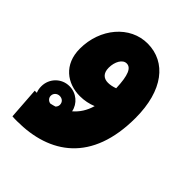

<svg xmlns="http://www.w3.org/2000/svg" viewBox="-197 -515 890 890"><g transform="rotate(45 247.5 -70.5)"><path d="M72 271C286 271 450 159 450 -128C450 -309 367 -411 247 -412C130 -413 40 -305 40 -173C40 -69 112 -17 196 -17C225 -17 253 -23 277 -33C266 6 246 36 220 58C212 16 175 -16 129 -16C78 -16 37 25 37 77C37 90 39 102 44 113C39 113 35 113 30 113L41 270C52 271 62 271 72 271ZM197 -205C197 -244 216 -278 242 -278C271 -278 286 -244 289 -162C273 -156 258 -153 244 -153C217 -153 197 -168 197 -205ZM99 77C99 60 113 48 129 48C146 48 159 59 159 77C159 85 155 92 150 97C141 100 132 102 123 104C110 102 99 91 99 77Z"/></g></svg>

Font: Noto Sans Arabic UI Cn Bk
Style: Regular
Weight: 900
Width: 3
Designer: Monotype Design Team, Nadine Chahine and Nizar Qandah
Foundry: Monotype Imaging Inc.
Version: Version 2.010